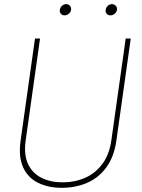

<svg xmlns="http://www.w3.org/2000/svg" viewBox="-20 -897 687 927"><path d="M299.3 -877Q310.5 -877 317.6 -868.9Q324.7 -860.8 323.2 -849.6Q321.3 -838.4 312.3 -830.6Q303.2 -822.8 292 -822.8Q280.8 -822.8 273.9 -830.6Q267.1 -838.4 269 -849.6Q270.5 -860.8 279.3 -868.9Q288.1 -877 299.3 -877ZM520.5 -877Q531.7 -877 539.1 -868.9Q546.4 -860.8 544.9 -849.6Q543 -838.4 533.7 -830.6Q524.4 -822.8 513.2 -822.8Q502 -822.8 495.1 -830.6Q488.3 -838.4 490.2 -849.6Q491.7 -860.8 500.5 -868.9Q509.3 -877 520.5 -877ZM611.3 -710.9 542 -219.2Q530.8 -139.6 493.4 -88.9Q456.1 -38.1 400.4 -14.2Q344.7 9.8 278.8 9.8Q212.9 9.8 164.1 -14.2Q115.2 -38.1 91.8 -88.9Q68.4 -139.6 79.6 -219.2L148.9 -710.9H173.3L104 -219.2Q94.2 -150.9 115.2 -105.7Q136.2 -60.5 180.2 -38.6Q224.1 -16.6 282.7 -16.6Q341.3 -16.6 391.1 -38.6Q440.9 -60.5 474.4 -105.7Q507.8 -150.9 517.6 -219.2L586.9 -710.9Z"/></svg>

Font: Robert Sans Thin
Style: Italic
Weight: 100
Italic angle: -8°
Designer: Christian Robertson (extended by Adam Twardoch)
Foundry: Google
Version: Version 12.135;April 2, 2019;FontCreator 11.5.0.2425 64-bit;